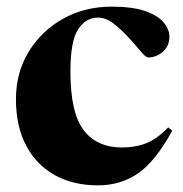

<svg xmlns="http://www.w3.org/2000/svg" viewBox="-20 -545 552 578"><path d="M315.5 -525Q379.5 -525 417.8 -511.5Q456 -498 473 -477Q490 -456 490 -434.5Q490 -406.5 470.2 -389.2Q450.5 -372 426 -372Q419 -372 403.8 -390.2Q388.5 -408.5 367.2 -432Q346 -455.5 322.2 -473.8Q298.5 -492 275 -492Q238 -492 215 -456.5Q192 -421 192 -330Q192 -205 232 -153Q272 -101 347 -101Q388.5 -101 421 -114.2Q453.5 -127.5 486.5 -161.5L498.5 -151.5Q447.5 -58.5 395.2 -22.8Q343 13 274.5 13Q201 13 145.5 -17.5Q90 -48 59 -106.2Q28 -164.5 28 -246.5Q28 -326.5 66.5 -389.5Q105 -452.5 170.2 -488.8Q235.5 -525 315.5 -525Z"/></svg>

Font: Newsreader Display
Style: Bold
Weight: 700
Designer: Hugues Gentile
Foundry: Production Type
Version: Version 1.001